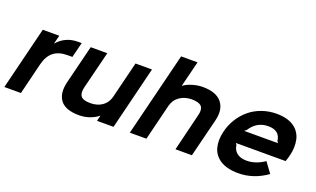

<svg xmlns="http://www.w3.org/2000/svg" viewBox="-87 -1318 2971 1807"><g transform="rotate(20 1399.0 -415.0)"><path d="M555.2 -637.2 517.1 -484.9H469.2Q380.9 -484.9 328.6 -442.9Q276.4 -400.9 254.9 -312L178.2 0H12.2L168 -629.9H333L312 -545.9H314Q393.6 -637.2 519 -637.2Z M1261.7 -629.9 1106 1H940.9L954.1 -54.2H951.7Q914.6 -23.9 864.7 -7.1Q814.9 9.8 763.7 9.8Q626 9.8 574.5 -58.1Q522.9 -126 552.7 -246.1L647.9 -629.9H814L720.7 -254.9Q705.6 -194.3 728 -164.1Q750.5 -133.8 823.7 -133.8Q892.6 -133.8 941.4 -167.5Q990.2 -201.2 1005.9 -262.2L1096.7 -629.9Z M1986.8 -386.2 1890.6 0H1726.1L1815.9 -368.2Q1821.8 -391.1 1823.5 -408.2Q1825.2 -425.3 1820.8 -442.4Q1816.4 -459.5 1804.4 -470.2Q1792.5 -481 1769 -487.5Q1745.6 -494.1 1710.9 -494.1Q1641.6 -494.1 1590.6 -458.7Q1539.6 -423.3 1523.9 -360.8L1435.1 0H1269L1477.1 -839.8H1641.6L1577.6 -583H1580.1Q1616.2 -608.9 1668 -624Q1719.7 -639.2 1768.1 -639.2Q1902.8 -639.2 1959 -570.3Q2015.1 -501.5 1986.8 -386.2Z M2274.4 -383.8H2613.8L2601.6 -399.9Q2590.8 -502.9 2474.6 -502.9Q2358.9 -502.9 2294.4 -399.9ZM2756.8 -310.1Q2749.5 -280.3 2737.8 -250H2239.7L2251.5 -233.9Q2256.8 -185.1 2292.7 -156.5Q2328.6 -127.9 2390.6 -127.9Q2481 -127.9 2568.8 -188L2643.6 -85.9Q2509.8 9.8 2356.4 9.8Q2299.8 9.8 2253.9 -1.5Q2208 -12.7 2175.8 -33.4Q2143.6 -54.2 2122.1 -83Q2100.6 -111.8 2091.1 -147.5Q2081.5 -183.1 2082 -224.1Q2082.5 -265.1 2093.8 -310.1Q2110.8 -380.9 2148.4 -441.4Q2186 -502 2238.8 -546.1Q2291.5 -590.3 2361.3 -615.2Q2431.2 -640.1 2508.8 -640.1Q2563.5 -640.1 2607.4 -628.4Q2651.4 -616.7 2682.1 -595.5Q2712.9 -574.2 2733.4 -544.2Q2753.9 -514.2 2762.5 -477.3Q2771 -440.4 2769.8 -398.4Q2768.6 -356.4 2756.8 -310.1Z"/></g></svg>

Font: Sinkin Sans 700 Bold Italic
Style: Bold Italic
Weight: 700
Italic angle: -112°
Designer: Keith Bates
Foundry: K-Type
Version: Sinkin Sans (version 1.0)  by Keith Bates   •   © 2014   www